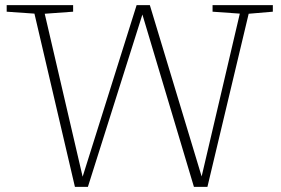

<svg xmlns="http://www.w3.org/2000/svg" viewBox="-20 -727 1094 747"><path d="M734.5 0 534 -670.5 322 0H271.5L114 -674L6 -681.5V-707H264.5V-681.5L154 -673.5L301.5 -39.5L511.5 -707H563L764.5 -40.5L913 -674L807 -681.5V-707H1041.5V-681.5L947.5 -673.5L787 0Z"/></svg>

Font: Newsreader 6pt ExtraLight
Style: Regular
Weight: 275
Designer: Hugues Gentile
Foundry: Production Type
Version: Version 1.003; ttfautohint (v1.8.3)